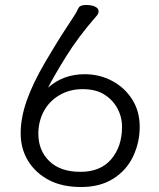

<svg xmlns="http://www.w3.org/2000/svg" viewBox="-20 -734 640 771"><path d="M470 -224Q470 -265 451 -299.5Q432 -334 398 -355Q364 -376 311.5 -376Q259 -376 218 -351.5Q177 -327 155.5 -286.5Q134 -246 134 -197Q134 -130 178 -87Q222 -44 303 -44Q384 -44 427 -95Q470 -146 470 -224ZM173 -382Q234 -436 320 -436Q380 -436 430.5 -409Q481 -382 511 -334.5Q541 -287 541 -224.5Q541 -162 514.5 -106Q488 -50 435 -16.5Q382 17 305.5 17Q229 17 175.5 -11.5Q122 -40 92.5 -88.5Q63 -137 63 -199Q63 -261 87.5 -330.5Q112 -400 161.5 -484.5Q211 -569 248.5 -625.5Q286 -682 289 -689.5Q292 -697 296 -703Q302 -714 325.5 -714Q349 -714 362.5 -707Q376 -700 376 -689Q376 -678 366 -668Q295 -587 245 -506.5Q195 -426 173 -382Z"/></svg>

Font: LXGW WenKai
Style: Regular
Weight: 400
Designer: LXGW / Fontworks Inc.
Foundry: LXGW / Fontworks Inc.
Version: Version 1.520; June 14, 2025